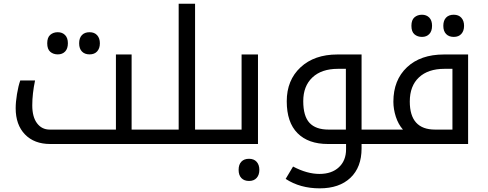

<svg xmlns="http://www.w3.org/2000/svg" viewBox="-20 -780 2641 1040"><path d="M252 0Q165.5 0 115.2 -52Q64.9 -104 64.9 -193.8Q64.9 -227.1 72 -270.5Q79.1 -314 89.8 -344.2H169.9Q154.8 -272 154.8 -209.2Q154.8 -146.5 180.7 -112.3Q206.5 -78.1 249 -78.1H607.9V-484.9H692.9V-78.1H826.2Q831.1 -78.1 831.1 -74.2V-4.9Q831.1 0 826.2 0ZM506.3 -501.7Q491.7 -485.4 465.3 -485.4Q439 -485.4 423.8 -501Q408.7 -516.6 408.7 -545.4Q408.7 -574.2 423.6 -589.8Q438.5 -605.5 465.1 -605.5Q491.7 -605.5 506.3 -589.1Q521 -572.8 521 -545.4Q521 -518.1 506.3 -501.7ZM332.8 -501Q317.9 -485.4 293.2 -485.4Q268.6 -485.4 252.2 -499.5Q235.8 -513.7 235.8 -545.4Q235.8 -577.1 252.2 -591.3Q268.6 -605.5 293 -605.5Q317.4 -605.5 332.5 -590.1Q347.7 -574.7 347.7 -545.7Q347.7 -516.6 332.8 -501Z M815.9 0Q811 0 811 -4.9V-74.2Q811 -78.1 815.9 -78.1H947.8V-759.8H1036.6V-78.1H1167Q1171.9 -78.1 1171.9 -74.2V-4.9Q1171.9 0 1167 0Z M1156.7 0Q1151.9 0 1151.9 -4.9V-74.2Q1151.9 -78.1 1156.7 -78.1H1288.6V-484.9H1377.4V0ZM1370.1 183.8Q1355.5 200.2 1329.1 200.2Q1302.7 200.2 1287.6 184.6Q1272.5 168.9 1272.5 140.1Q1272.5 111.3 1287.4 95.7Q1302.2 80.1 1328.9 80.1Q1355.5 80.1 1370.1 96.4Q1384.8 112.8 1384.8 140.1Q1384.8 167.5 1370.1 183.8Z M1854.5 28.8V0H1756.3Q1649.9 0 1591.6 -58.6Q1533.2 -117.2 1533.2 -231.4Q1533.2 -345.7 1607.9 -415.3Q1682.6 -484.9 1807.6 -484.9H1938.5V-78.1H2020.5Q2025.4 -78.1 2025.4 -74.2V-4.9Q2025.4 0 2020.5 0H1938.5V23.9Q1938.5 126 1878.2 183.1Q1817.9 240.2 1711.7 240.2Q1605.5 240.2 1527.3 189L1567.4 122.1Q1643.1 162.1 1710.2 162.1Q1777.3 162.1 1815.9 125.7Q1854.5 89.4 1854.5 28.8ZM1853.5 -78.1V-407.2H1810.5Q1721.7 -407.2 1672.1 -360.4Q1622.6 -313.5 1622.6 -232.2Q1622.6 -150.9 1656.5 -114.5Q1690.4 -78.1 1759.3 -78.1Z M2010.7 0Q2005.9 0 2005.9 -4.9V-74.2Q2005.9 -78.1 2010.7 -78.1H2162.6Q2137.2 -106.9 2124 -147.9Q2110.8 -189 2110.8 -229Q2110.8 -346.2 2184.3 -415.5Q2257.8 -484.9 2384.8 -484.9H2515.6V0ZM2430.7 -78.1V-407.2H2387.7Q2298.8 -407.2 2249.3 -360.8Q2199.7 -314.5 2199.7 -230Q2199.7 -78.1 2336.4 -78.1ZM2479 -596.4Q2464.4 -580.1 2438 -580.1Q2411.6 -580.1 2396.5 -595.7Q2381.3 -611.3 2381.3 -640.1Q2381.3 -668.9 2396.2 -684.6Q2411.1 -700.2 2437.7 -700.2Q2464.4 -700.2 2479 -683.8Q2493.7 -667.5 2493.7 -640.1Q2493.7 -612.8 2479 -596.4ZM2305.4 -595.7Q2290.5 -580.1 2265.9 -580.1Q2241.2 -580.1 2224.9 -594.2Q2208.5 -608.4 2208.5 -640.1Q2208.5 -671.9 2224.9 -686Q2241.2 -700.2 2265.6 -700.2Q2290 -700.2 2305.2 -684.8Q2320.3 -669.4 2320.3 -640.4Q2320.3 -611.3 2305.4 -595.7Z"/></svg>

Font: DroidArabicKufi
Style: Regular
Weight: 400
Designer: Pascal Zoghbi
Foundry: Ascender Corporation
Version: Version 1.00